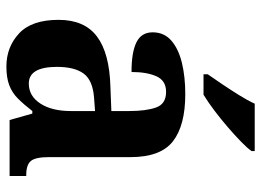

<svg xmlns="http://www.w3.org/2000/svg" viewBox="-128 -678 816 600"><g transform="rotate(90 280.0 -378.0)"><path d="M188 10Q127 10 84.5 -29.5Q42 -69 42 -153Q42 -234 94 -273Q146 -312 250 -315L327 -318V-374Q327 -426 316 -457.5Q305 -489 267 -489Q232 -489 218.5 -459Q205 -429 205 -381Q143 -381 112 -396.5Q81 -412 81 -447Q81 -483 107 -505.5Q133 -528 176.5 -538.5Q220 -549 274 -549Q372 -549 421.5 -510.5Q471 -472 471 -378V-123Q471 -81 483 -66.5Q495 -52 527 -52H530V0H355L335 -71H327Q306 -44 288 -26Q270 -8 246.5 1Q223 10 188 10ZM241 -60Q280 -60 303.5 -96Q327 -132 327 -191V-267L286 -264Q231 -260 210 -231.5Q189 -203 189 -148Q189 -60 241 -60ZM212 -619Q226 -639 243.5 -665Q261 -691 277.5 -717.5Q294 -744 304 -766H452V-756Q443 -743 423 -723.5Q403 -704 377.5 -682Q352 -660 325.5 -640Q299 -620 276 -606H212Z"/></g></svg>

Font: Noto Serif Thai SemiCondensed
Style: Bold
Weight: 700
Width: 4
Designer: Monotype Design Team
Foundry: Monotype Imaging Inc.
Version: Version 2.002; ttfautohint (v1.8.4.7-5d5b)